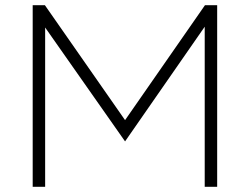

<svg xmlns="http://www.w3.org/2000/svg" viewBox="-20 -720 963 740"><path d="M106 0H154V-614L462 -175L769 -617V0H817V-700H770L462 -257L153 -700H106Z"/></svg>

Font: Chess Sans Light
Style: Regular
Weight: 300
Designer: Wolf Bōese
Foundry: Wolf Bōese
Version: Version 7.223;Glyphs 3.3 (3306)